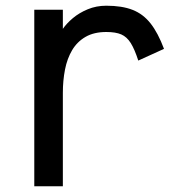

<svg xmlns="http://www.w3.org/2000/svg" viewBox="-20 -652 640 672"><path d="M100 0V-618H200V-551Q213 -570 235 -588.5Q257 -607 287 -619.5Q317 -632 352 -632Q407 -632 444 -617.5Q481 -603 507 -570Q533 -537 554 -481L464 -440Q451 -480 437.5 -501.5Q424 -523 404.5 -531.5Q385 -540 352 -540Q309 -540 279.5 -523Q250 -506 232.5 -476.5Q215 -447 207.5 -408.5Q200 -370 200 -327V0Z"/></svg>

Font: Victor Mono Thin
Style: Bold
Weight: 700
Monospace: yes
Version: Version 1.561;gftools[0.9.30]